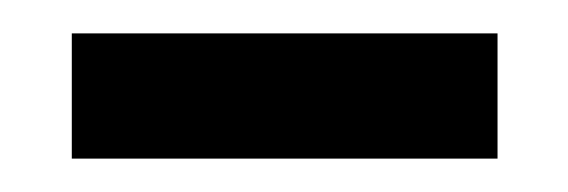

<svg xmlns="http://www.w3.org/2000/svg" viewBox="-20 -681 340 115"><path d="M278 -661V-586H23V-661Z"/></svg>

Font: Mukta Vaani
Style: Bold
Weight: 700
Designer: Noopur Datye, Girish Dalvi, Yashodeep Gholap, Pallavi Karambelkar
Foundry: Ek Type
Version: Version 2.538;PS 1.000;hotconv 16.6.51;makeotf.lib2.5.65220;